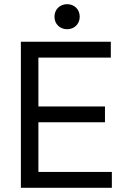

<svg xmlns="http://www.w3.org/2000/svg" viewBox="-20 -900 603 920"><path d="M80 0H516V-76H164V-314H483V-390H164V-624H511V-700H80ZM241 -820C241 -785 267 -760 302 -760C336 -760 362 -785 362 -820C362 -855 336 -880 302 -880C267 -880 241 -855 241 -820Z"/></svg>

Font: Meta Space
Style: Regular
Weight: 400
Designer: Meta Pool / Florian Karsten
Foundry: Meta Pool / Florian Karsten
Version: Version 2.000;Glyphs 3.1.1 (3137)